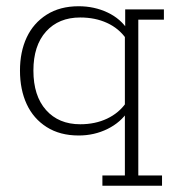

<svg xmlns="http://www.w3.org/2000/svg" viewBox="-20 -424 558 615"><path d="M308 171V138H380V-62L391 -69Q367 -32 324.5 -11Q282 10 232 10Q172 10 129.5 -17Q87 -44 65.5 -90.5Q44 -137 44 -198Q44 -258 65.5 -304Q87 -350 129.5 -377Q172 -404 232 -404Q282 -404 324.5 -384Q367 -364 391 -326L381 -332V-394H505V-361H423V138H499V171ZM237 -26Q285 -26 323 -44Q361 -62 384 -95L380 -72V-322L384 -300Q361 -333 323 -350.5Q285 -368 237 -368Q168 -368 127.5 -323Q87 -278 87 -198Q87 -117 127.5 -71.5Q168 -26 237 -26Z"/></svg>

Font: Rokkitt ExtraLight
Style: Regular
Weight: 250
Version: Version 3.103